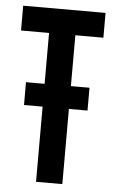

<svg xmlns="http://www.w3.org/2000/svg" viewBox="-52 -736 455 771"><g transform="rotate(5 176.0 -350.0)"><path d="M342 -600H229V-395H304V-303H229V0H123V-303H48V-395H123V-600H10V-700H342Z"/></g></svg>

Font: Bebas Kai
Style: Regular
Weight: 400
Designer: Ryoichi Tsunekawa
Foundry: Dharma Type
Version: Version 1.001;PS 001.001;hotconv 1.0.70;makeotf.lib2.5.58329